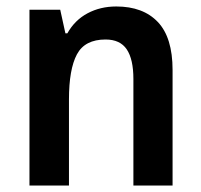

<svg xmlns="http://www.w3.org/2000/svg" viewBox="-20 -573 621 593"><path d="M339 -553Q422 -553 467.5 -505Q513 -457 513 -357V0H392V-329Q392 -390 371.5 -420.5Q351 -451 306 -451Q242 -451 217.5 -405Q193 -359 193 -266V0H71V-543H166L182 -470H188Q211 -511 250.5 -532Q290 -553 339 -553Z"/></svg>

Font: Noto Sans Khmer UI SemiCondensed SemiBold
Style: Regular
Weight: 600
Width: 4
Designer: Danh Hong and the Monotype Design Team
Foundry: Monotype Imaging Inc.
Version: Version 2.002; ttfautohint (v1.8.4.7-5d5b)